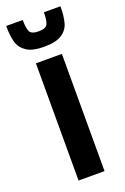

<svg xmlns="http://www.w3.org/2000/svg" viewBox="-160 -740 511 785"><g transform="rotate(-20 95.0 -347.5)"><path d="M39 -510H152V0H39ZM-23 -695H49Q49 -659 56.5 -644Q64 -629 95 -629Q126 -629 133.5 -644Q141 -659 141 -695H213Q213 -651 205 -623Q197 -595 171 -578.5Q145 -562 95 -562Q45 -562 19.5 -578.5Q-6 -595 -14.5 -623Q-23 -651 -23 -695Z"/></g></svg>

Font: Saira ExtraCondensed
Style: Bold
Weight: 700
Width: 2
Designer: Hector Gatti with collaboration of the Omnibus-Type team
Foundry: Omnibus-Type
Version: Version 0.072; ttfautohint (v1.8)